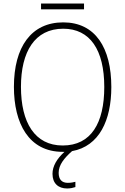

<svg xmlns="http://www.w3.org/2000/svg" viewBox="-20 -852 711 1090"><path d="M457 -832H213V-799H457ZM313 129C313 84 345 45 389 6C544 -22 612 -170 612 -358C612 -581 521 -725 339 -725C157 -725 59 -585 59 -359C59 -152 143 10 336 10C339 10 343 10 346 10C302 50 278 92 278 135C278 189 311 218 361 218C380 218 396 214 408 210V180C398 183 382 186 365 186C331 186 313 167 313 129ZM99 -359C99 -558 177 -689 339 -689C491 -689 572 -569 572 -358C572 -153 497 -26 336 -26C177 -26 99 -157 99 -359Z"/></svg>

Font: Noto Sans SemiCondensed ExtraLight
Style: Regular
Weight: 200
Width: 4
Designer: Monotype Design Team
Foundry: Monotype Imaging Inc.
Version: Version 2.013